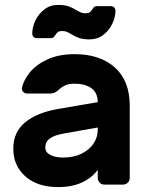

<svg xmlns="http://www.w3.org/2000/svg" viewBox="-20 -750 611 780"><path d="M34 0ZM507 -321V-27Q507 -16 499 -8Q491 0 480 0H404Q393 0 385 -8Q377 -16 377 -27V-60Q354 -28 313.5 -9Q273 10 216 10Q132 10 83 -33.5Q34 -77 34 -146Q34 -213 81.5 -252.5Q129 -292 214 -307L377 -335Q377 -373 351.5 -391.5Q326 -410 283 -410Q260 -410 245.5 -403.5Q231 -397 217 -384Q202 -370 184 -370H91Q81 -370 74.5 -376.5Q68 -383 69 -392Q75 -423 100.5 -455Q126 -487 172.5 -508.5Q219 -530 283 -530Q386 -530 446.5 -476Q507 -422 507 -321ZM377 -232 241 -208Q201 -201 182.5 -187.5Q164 -174 164 -151Q164 -131 184.5 -120.5Q205 -110 236 -110Q280 -110 312 -126Q344 -142 360.5 -167.5Q377 -193 377 -222ZM205 -608Q201 -601 197 -598Q193 -595 186 -595H130Q121 -595 116 -600.5Q111 -606 111 -614Q111 -640 124 -667Q137 -694 160.5 -712Q184 -730 216 -730Q242 -730 258 -724.5Q274 -719 290 -709Q302 -702 309.5 -699Q317 -696 328 -696Q339 -696 344.5 -700Q350 -704 355 -712Q359 -719 363 -722Q367 -725 374 -725H430Q439 -725 444 -719.5Q449 -714 449 -706Q449 -680 436 -653Q423 -626 399.5 -608Q376 -590 344 -590Q318 -590 302 -595.5Q286 -601 270 -611Q258 -618 250.5 -621Q243 -624 232 -624Q221 -624 215.5 -620Q210 -616 205 -608Z"/></svg>

Font: Hezaedrus Medium
Style: Regular
Weight: 500
Designer: Hubert & Fischer
Foundry: Hubert & Fischer
Version: Version 1.10;September 3, 2019;FontCreator 11.5.0.2425 64-bi